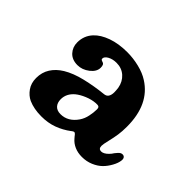

<svg xmlns="http://www.w3.org/2000/svg" viewBox="-78 -712 552 552"><g transform="rotate(45 197.5 -436.5)"><path d="M75.8 -293.7Q60.9 -300.6 50.4 -315.5Q39.8 -330.4 39.8 -351.5Q39.8 -374.4 51 -392.1Q62.2 -409.8 82.7 -422.3Q106.3 -436.5 140.1 -444.6Q174 -452.7 209.3 -456.4Q219.3 -457 223.6 -463.5Q228 -470.1 228 -481.2Q228 -488.7 226.7 -498.6Q223 -519.7 208.4 -532.8Q193.8 -545.8 172.7 -545.8Q157.2 -545.8 146 -539.6Q134.8 -533.4 134.8 -525.3Q134.8 -522.8 136.4 -521.6Q137.9 -520.4 141.7 -519.1Q146.6 -517.9 148.5 -514.1Q150.4 -510.4 150.4 -503.6Q150.4 -487.4 133.6 -474.4Q116.8 -461.4 97.6 -461.4Q75.8 -461.4 63.4 -474.7Q51 -488.1 51 -507.3Q51 -534.6 69 -553.9Q83.9 -570 110.9 -579.7Q137.9 -589.3 172.7 -589.3Q196.9 -589.3 221.1 -583.4Q245.4 -577.5 262.7 -566.3Q323.6 -527.8 323.6 -437.2Q323.6 -417.9 321.4 -403.3Q319.2 -388.7 314.9 -370.7Q310.6 -353.3 310.6 -346.5Q310.6 -340.3 313.3 -337.2Q316.1 -334.1 321.1 -334.1Q331 -334.1 342.2 -345.3Q348.4 -351.5 351.5 -357.1L357.7 -364.5Q364 -372 370.8 -372Q376.4 -372 379.2 -368.2Q382 -364.5 381.3 -357.7Q380.1 -345.9 372.3 -331.9Q364.6 -317.9 354.6 -308Q344.1 -297.5 327.9 -290.6Q311.8 -283.8 293.2 -283.8Q276.4 -283.8 263.1 -289.7Q249.7 -295.6 241 -306.1L236.7 -311.1Q234.2 -314.8 231.7 -317Q229.2 -319.2 227.4 -319.2Q224.9 -319.2 219.9 -315.5L219.3 -314.8Q199.4 -299.9 177.4 -291.9Q155.3 -283.8 128.6 -283.8Q98.2 -283.8 75.8 -293.7ZM213.1 -356.4Q221.1 -368.2 224.2 -383.4Q227.4 -398.7 227.4 -411.1Q227.4 -417.9 224.2 -420.1Q221.1 -422.3 212.4 -421.6Q196.3 -420.4 179.9 -413.6Q163.4 -406.7 152.8 -398Q133 -381.3 133 -358.3Q133 -344 140.7 -335.6Q148.5 -327.3 162.8 -327.3Q193.2 -327.3 213.1 -356.4Z"/></g></svg>

Font: Raigarh
Style: Regular
Weight: 400
Designer: jaikishan Patel
Foundry: MagicType
Version: Version 1.000;FEAKit 1.0